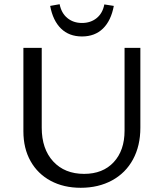

<svg xmlns="http://www.w3.org/2000/svg" viewBox="-20 -885 774 911"><path d="M91 -262V-658H178V-279Q178 -178 232.5 -119Q287 -60 379 -60Q468 -60 519.5 -115.5Q571 -171 571 -265V-658H646V-279Q646 -193 611 -128.5Q576 -64 511.5 -29Q447 6 363 6Q282 6 220.5 -27Q159 -60 125 -120.5Q91 -181 91 -262ZM218 -857 263 -865Q271 -823 299.5 -799.5Q328 -776 369 -776Q410 -776 438.5 -799Q467 -822 475 -864L520 -857Q507 -787 468.5 -749.5Q430 -712 369 -712Q308 -712 269.5 -749.5Q231 -787 218 -857Z"/></svg>

Font: Ysabeau Medium
Style: Regular
Weight: 500
Designer: Christian Thalmann (Catharsis Fonts)
Version: Version 0.003